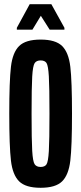

<svg xmlns="http://www.w3.org/2000/svg" viewBox="-20 -884 386 912"><path d="M24 -344Q24 -499 32 -567Q40 -635 71 -665.5Q102 -696 173 -696Q244 -696 275 -665.5Q306 -635 314 -567Q322 -499 322 -344Q322 -189 314 -121Q306 -53 275 -22.5Q244 8 173 8Q102 8 71 -22.5Q40 -53 32 -121Q24 -189 24 -344ZM215 -344Q215 -471 212 -521.5Q209 -572 201 -584.5Q193 -597 173 -597Q153 -597 144.5 -584Q136 -571 133 -520.5Q130 -470 130 -344Q130 -218 133 -167.5Q136 -117 144.5 -104Q153 -91 173 -91Q193 -91 201 -103.5Q209 -116 212 -166.5Q215 -217 215 -344ZM60 -743V-752L121 -864H224L286 -752V-743H216L174 -809L134 -743Z"/></svg>

Font: Saira Ultra Condensed
Style: Bold
Weight: 700
Width: 1
Designer: Hector Gatti with collaboration of the Omnibus-Type team
Foundry: Omnibus-Type
Version: Version 1.001; ttfautohint (v1.8)